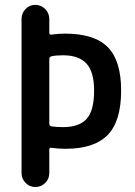

<svg xmlns="http://www.w3.org/2000/svg" viewBox="-20 -750 540 770"><path d="M177.7 -512.7V-253.9Q177.7 -245.1 186.5 -243.2Q205.1 -240.2 233.4 -240.2Q296.9 -240.2 327.1 -272.9Q357.4 -305.7 357.4 -386.7Q357.4 -461.9 326.7 -495.1Q295.9 -528.3 233.4 -528.3Q206.1 -528.3 186.5 -524.4Q177.7 -521.5 177.7 -512.7ZM66.4 -55.7V-673.8Q66.4 -697.3 82.5 -713.9Q98.6 -730.5 121.6 -730.5Q144.5 -730.5 161.1 -713.9Q177.7 -697.3 177.7 -673.8V-619.1Q177.7 -609.4 186.5 -611.3Q218.8 -615.2 240.2 -615.2Q358.4 -615.2 412.1 -561Q465.8 -506.8 465.8 -386.7Q465.8 -263.7 411.6 -208.5Q357.4 -153.3 243.2 -153.3Q213.9 -153.3 186.5 -157.2Q177.7 -159.2 177.7 -150.4V-55.7Q177.7 -32.2 161.1 -16.1Q144.5 0 121.6 0Q98.6 0 82.5 -16.6Q66.4 -33.2 66.4 -55.7Z"/></svg>

Font: Rounded Mgen+ 1mn medium
Style: Regular
Weight: 500
Designer: [Source Han Sans]
Ryoko NISHIZUKA  (kana & ideographs); Paul D. Hunt (Latin, Greek & Cyrillic); Wenlong ZHANG  (bopomofo
Version: Version 1.059.20150602